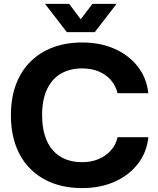

<svg xmlns="http://www.w3.org/2000/svg" viewBox="-20 -956 810 985"><path d="M401 9Q319 9 252 -16Q185 -41 136.5 -89Q88 -137 62 -206.5Q36 -276 36 -365Q36 -454 62 -523Q88 -592 136.5 -640Q185 -688 252 -713Q319 -738 401 -738Q495 -738 568 -705.5Q641 -673 686.5 -615Q732 -557 741 -478H583Q574 -516 549.5 -544.5Q525 -573 487.5 -589Q450 -605 401 -605Q339 -605 293 -578.5Q247 -552 221.5 -498.5Q196 -445 196 -365Q196 -305 210.5 -259.5Q225 -214 252 -184Q279 -154 316.5 -139Q354 -124 401 -124Q448 -124 486 -140Q524 -156 549.5 -185Q575 -214 583 -252H741Q733 -174 687 -115Q641 -56 567.5 -23.5Q494 9 401 9ZM323 -791 211 -936H335L394 -857L454 -936H578L466 -791Z"/></svg>

Font: Mona Sans ExtraLight
Style: Bold
Weight: 700
Version: Version 2.000